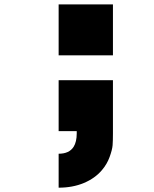

<svg xmlns="http://www.w3.org/2000/svg" viewBox="-20 -687 707 884"><path d="M250 -666.7H500V-432.3H250ZM250 -317.7H500V-72.9Q500 -38.4 498.4 -17.9Q496.7 2.6 484.7 35.8Q472.7 69 449.2 96.4Q417.3 134.1 365.9 155.6Q314.5 177.1 250 177.1V20.8Q298.8 20.8 319 -11.1Q333.3 -33.9 333.3 -72.9V-83.3H250Z"/></svg>

Font: Monoid
Style: Bold
Weight: 700
Width: 4
Designer: Andreas Larsen (@larsenwork)
Version: Version 0.61